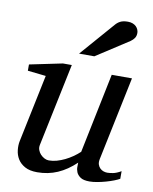

<svg xmlns="http://www.w3.org/2000/svg" viewBox="-84 -795 695 871"><g transform="rotate(10 263.5 -360.0)"><path d="M523.9 -23.9Q514.6 -18.6 498.3 -12.2Q481.9 -5.9 462.9 -0.5Q443.8 4.9 424.1 8.5Q404.3 12.2 388.2 12.2Q359.9 12.2 346.2 2.7Q332.5 -6.8 327.4 -19.3Q322.3 -31.7 322.8 -44.4Q323.2 -57.1 323.2 -63Q283.7 -25.4 240.5 -6.6Q197.3 12.2 147 12.2Q112.3 12.2 90.3 0Q68.4 -12.2 57.1 -30.8Q45.9 -49.3 43.5 -71.3Q41 -93.3 44.9 -112.8L109.9 -424.8L25.9 -434.1V-462.9L176.8 -494.1H217.8L138.2 -112.8Q135.3 -100.1 139.4 -88.6Q143.6 -77.1 151.6 -68.6Q159.7 -60.1 169.9 -54.9Q180.2 -49.8 189.9 -49.8Q208 -49.8 226.3 -54.9Q244.6 -60.1 262.7 -68.8Q280.8 -77.6 297.4 -89.1Q314 -100.6 328.1 -113.8L403.8 -481.9H497.1L417 -97.2Q413.6 -81.5 417 -71Q420.4 -60.5 427.5 -53.7Q434.6 -46.9 443.6 -43.9Q452.6 -41 460.9 -41Q470.7 -41 486.8 -43.9Q502.9 -46.9 523.9 -59.1ZM485.4 -689Q485.4 -674.8 479 -665.3Q472.7 -655.8 461.4 -647.9L311.5 -550.8H241.2L377.4 -707Q382.3 -712.9 387.7 -717.3Q393.1 -721.7 399.7 -725.1Q406.2 -728.5 414.8 -730.2Q423.3 -731.9 434.6 -731.9Q447.8 -731.9 457.3 -728Q466.8 -724.1 472.9 -718Q479 -711.9 482.2 -704.1Q485.4 -696.3 485.4 -689Z"/></g></svg>

Font: Charis SIL Viet
Style: Italic
Weight: 400
Italic angle: -11°
Foundry: SIL International
Version: Version 5.000